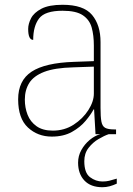

<svg xmlns="http://www.w3.org/2000/svg" viewBox="-20 -562 557 804"><path d="M197 10Q138 10 97 -28Q56 -66 56 -146Q56 -225 112.5 -262Q169 -299 290 -303L373 -306V-371Q373 -414 364 -446.5Q355 -479 327 -498Q299 -517 242 -517Q168 -517 143.5 -484.5Q119 -452 119 -395Q98 -395 98 -441Q98 -462 110 -485.5Q122 -509 153.5 -525.5Q185 -542 242 -542Q330 -542 365.5 -499.5Q401 -457 401 -386V-110Q401 -73 404.5 -53.5Q408 -34 420 -27Q432 -20 459 -20H466V0H380L374 -104H372Q361 -83 338.5 -56Q316 -29 281 -9.5Q246 10 197 10ZM201 -15Q250 -15 288.5 -40Q327 -65 350 -101Q373 -137 373 -170V-283L287 -280Q209 -278 165 -261Q121 -244 102.5 -214.5Q84 -185 84 -145Q84 -111 95.5 -81.5Q107 -52 133 -33.5Q159 -15 201 -15ZM409 222Q360 222 333.5 194Q307 166 307 119Q307 91 320.5 66.5Q334 42 355.5 24Q377 6 400 0H435Q417 6 393 20Q369 34 351 57Q333 80 333 113Q333 162 357 180Q381 198 409 198Q425 198 437 195Q449 192 469 186V207Q454 214 439 218Q424 222 409 222Z"/></svg>

Font: Noto Serif Devanagari Thin
Style: Regular
Weight: 100
Designer: Universal Thirst, Indian Type Foundry and the Monotype Design Team
Foundry: Monotype Imaging Inc.
Version: Version 2.004; ttfautohint (v1.8.4.7-5d5b)